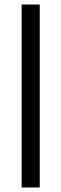

<svg xmlns="http://www.w3.org/2000/svg" viewBox="-20 -828 271 848"><path d="M75.5 0V-808H155.5V0Z"/></svg>

Font: Encode Sans
Style: Regular
Weight: 400
Designer: Multiple Designers
Foundry: Impallari Type
Version: Version 3.002; ttfautohint (v1.8.3) -l 8 -r 50 -G 200 -x 14 